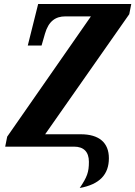

<svg xmlns="http://www.w3.org/2000/svg" viewBox="-20 -734 677 961"><path d="M379 207C479 189 525 139 525 58C525 -20 476 -62 384 -62H206L627 -663L637 -714H171L119 -506H188L205 -565C223 -628 258 -652 307 -652H435L16 -50L6 0H351C399 0 425 26 425 76C425 128 416 152 379 207Z"/></svg>

Font: Noto Serif Condensed Extra
Style: Italic
Weight: 800
Width: 3
Italic angle: -12°
Designer: Monotype Design Team
Foundry: Monotype Imaging Inc.
Version: Version 1.901